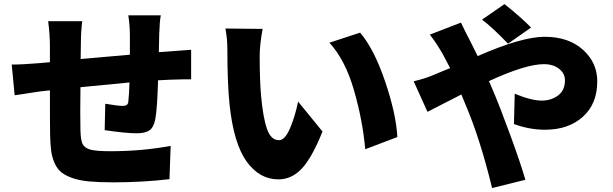

<svg xmlns="http://www.w3.org/2000/svg" viewBox="-20 -865 3040 952"><path d="M767.6 -606.4 823.2 -610.4Q907.2 -616.2 927.7 -618.2V-471.7Q907.2 -472.7 822.3 -469.7Q796.9 -468.8 763.7 -466.8Q759.8 -326.2 750 -274.4Q742.2 -233.4 721.2 -218.8Q700.2 -204.1 658.2 -204.1Q603.5 -204.1 499 -219.7L502 -350.6Q566.4 -339.8 588.9 -339.8Q614.3 -339.8 616.2 -360.4Q620.1 -396.5 622.1 -456.1Q547.9 -449.2 378.9 -432.6Q377 -293 378.9 -219.7Q379.9 -170.9 389.6 -150.9Q399.4 -130.9 428.7 -123Q458 -115.2 529.3 -115.2Q683.6 -115.2 826.2 -141.6L820.3 23.4Q685.5 39.1 541 39.1Q471.7 39.1 423.3 34.7Q375 30.3 339.8 18.1Q304.7 5.9 284.2 -10.7Q263.7 -27.3 251 -55.7Q238.3 -84 233.9 -115.7Q229.5 -147.5 228.5 -195.3Q227.5 -237.3 227.5 -417L182.6 -412.1Q168 -410.2 142.6 -406.2Q117.2 -402.3 88.9 -397.9Q60.5 -393.6 52.7 -392.6L38.1 -544.9Q91.8 -544.9 172.9 -551.8L227.5 -556.6V-635.7Q227.5 -693.4 218.8 -759.8H387.7Q380.9 -706.1 380.9 -644.5Q380.9 -602.5 379.9 -572.3Q588.9 -590.8 624 -593.8V-689.5Q624 -737.3 616.2 -789.1H777.3Q771.5 -760.7 769.5 -696.3Z M1097.7 -723.6 1282.2 -721.7Q1267.6 -642.6 1267.6 -586.9Q1267.6 -467.8 1274.4 -390.6Q1284.2 -282.2 1303.7 -226.1Q1323.2 -169.9 1363.3 -169.9Q1393.6 -169.9 1418.9 -231Q1444.3 -292 1458 -361.3L1579.1 -212.9Q1527.3 -84 1477.1 -29.8Q1426.8 24.4 1360.4 24.4Q1266.6 24.4 1202.6 -64.5Q1138.7 -153.3 1118.2 -346.7Q1107.4 -450.2 1107.4 -617.2Q1107.4 -673.8 1097.7 -723.6ZM1613.3 -653.3 1765.6 -703.1Q1835 -622.1 1889.6 -460.9Q1944.3 -299.8 1950.2 -185.5L1791 -125Q1778.3 -268.6 1734.9 -418.5Q1691.4 -568.4 1613.3 -653.3Z M2613.3 -728.5 2499 -648.4Q2418 -732.4 2370.1 -767.6L2481.4 -844.7Q2562.5 -780.3 2613.3 -728.5ZM2111.3 -693.4 2265.6 -752.9Q2295.9 -689.5 2307.6 -668.9Q2328.1 -628.9 2348.6 -586.9Q2566.4 -682.6 2680.7 -682.6Q2798.8 -682.6 2870.1 -618.7Q2941.4 -554.7 2941.4 -461.9Q2941.4 -349.6 2869.6 -285.6Q2797.9 -221.7 2682.6 -221.7Q2605.5 -221.7 2528.3 -250L2532.2 -400.4Q2614.3 -366.2 2666 -366.2Q2712.9 -366.2 2747.1 -391.6Q2781.2 -417 2781.2 -466.8Q2781.2 -501 2752 -523.9Q2722.7 -546.9 2676.8 -546.9Q2586.9 -546.9 2404.3 -462.9L2425.8 -413.1Q2459 -335 2510.3 -194.8Q2561.5 -54.7 2585 26.4L2419.9 67.4Q2361.3 -174.8 2288.1 -346.7L2267.6 -396.5Q2105.5 -313.5 2099.6 -310.5L2031.2 -461.9Q2092.8 -476.6 2138.7 -497.1Q2152.3 -502.9 2177.2 -513.2Q2202.1 -523.4 2211.9 -527.3Q2204.1 -543 2174.8 -597.7Q2142.6 -653.3 2111.3 -693.4Z"/></svg>

Font: Gen Shin Gothic Monospace Heavy
Style: Bold
Weight: 800
Designer: [Source Han Sans]
Ryoko NISHIZUKA  (kana & ideographs); Paul D. Hunt (Latin, Greek & Cyrillic); Wenlong ZHANG  (bopomofo
Version: Version 1.002.20150607